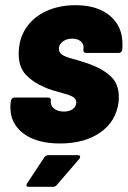

<svg xmlns="http://www.w3.org/2000/svg" viewBox="-20 -545 495 740"><path d="M20 -131Q20 -143 21 -149L22 -157Q23 -162 26.5 -165.5Q30 -169 35 -169H166Q171 -169 174 -165.5Q177 -162 176 -157V-156Q174 -138 188.5 -126.5Q203 -115 226 -115Q248 -115 261 -125Q274 -135 274 -151Q274 -165 258.5 -173Q243 -181 211 -189Q203 -191 184.5 -196.5Q166 -202 151 -209Q108 -227 80 -256.5Q52 -286 52 -337Q52 -394 80 -436.5Q108 -479 158 -502Q208 -525 271 -525Q355 -525 403.5 -484.5Q452 -444 452 -375Q452 -360 451 -352Q450 -347 446.5 -344Q443 -341 438 -341H312Q301 -341 301 -353L302 -357Q304 -374 292 -385Q280 -396 258 -396Q236 -396 221.5 -384.5Q207 -373 207 -358Q207 -340 224.5 -331Q242 -322 279 -313L317 -301Q372 -282 405 -252.5Q438 -223 438 -171Q438 -158 437 -151Q427 -76 366 -34Q305 8 211 8Q122 8 71 -30Q20 -68 20 -131ZM82 169Q82 165 85 161L151 61Q157 53 167 53H280Q289 53 289 59Q289 64 285 68L199 168Q193 175 185 175H91Q82 175 82 169Z"/></svg>

Font: Barlow Semi Condensed ExtraBold
Style: Italic
Weight: 800
Width: 4
Italic angle: -7°
Designer: Jeremy Tribby
Foundry: Tribby Type
Version: Version 1.408